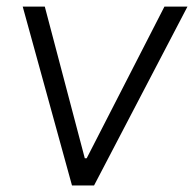

<svg xmlns="http://www.w3.org/2000/svg" viewBox="-20 -566 592 586"><path d="M199.7 0H267.1L552.2 -545.9H481.9L244.6 -83H238.8L116.7 -545.9H49.3Z"/></svg>

Font: Guggenheim Sans Display Light
Style: Italic
Weight: 300
Italic angle: -7°
Designer: Modified by Tom Baber under direction of Pentagram Design 2023
Foundry: rsms
Version: Version 1.001;Glyphs 3.1.2 (3151)